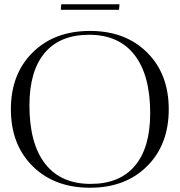

<svg xmlns="http://www.w3.org/2000/svg" viewBox="-20 -872 842 900"><path d="M538 -826H265L267 -852H540ZM402 8Q235 8 133 -93Q31 -194 31 -360Q31 -525 133 -626Q235 -727 402 -727Q568 -727 669.5 -626Q771 -525 771 -360Q771 -194 669.5 -93Q568 8 402 8ZM405 -10Q541 -10 612.5 -95Q684 -180 684 -341Q684 -520 610.5 -614.5Q537 -709 398 -709Q261 -709 189.5 -624Q118 -539 118 -378Q118 -199 191.5 -104.5Q265 -10 405 -10Z"/></svg>

Font: FoglihtenNo06
Style: Regular
Weight: 500
Designer: gluk (gluksza@wp.pl)
Foundry: gluk (gluksza@wp.pl)
Version: Version 0.76